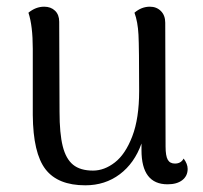

<svg xmlns="http://www.w3.org/2000/svg" viewBox="-20 -541 606 574"><path d="M541 -36Q541 -15 525 -2.5Q509 10 481 10Q403 10 403 -92V-112Q382 -53 338 -20Q294 13 235 13Q153 13 116 -35Q79 -83 78 -197V-395Q78 -464 65 -503Q87 -521 112 -521Q132 -521 144.5 -509Q157 -497 157 -476L158 -207Q158 -142 167.5 -104Q177 -66 198.5 -48.5Q220 -31 258 -31Q292 -31 323.5 -55.5Q355 -80 375.5 -133.5Q396 -187 396 -269Q396 -398 394 -437Q392 -476 382 -503Q403 -521 428 -521Q448 -521 461 -508Q474 -495 474 -473L475 -103Q475 -75 481.5 -63.5Q488 -52 503 -52Q521 -52 529 -67Q541 -51 541 -36Z"/></svg>

Font: Arima Madurai
Style: Regular
Weight: 400
Designer: Joana Correia and Natanael Gama
Foundry: NDISCOVER
Version: Version 1.019